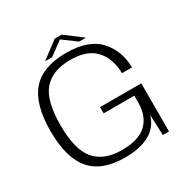

<svg xmlns="http://www.w3.org/2000/svg" viewBox="-176 -937 1067 1094"><g transform="rotate(-30 357.0 -390.0)"><path d="M339 4Q544 2.5 582 -135L588 0H628.5V-316.5H357.5V-275.5H559V-226Q557 -137.5 505.2 -89.8Q453.5 -42 343.5 -42Q227.5 -42 169 -110Q110.5 -178 110.5 -337.5Q110.5 -502 169 -568.2Q227.5 -634.5 343.5 -634.5Q455.5 -634.5 508 -576.5Q560.5 -518.5 562.5 -421.5H628.5Q627 -531.5 559 -606.2Q491 -681 343 -681Q189 -681 116.8 -598.2Q44.5 -515.5 44.5 -338.5Q44.5 -163 116 -79.5Q187.5 4 339 4ZM217 -699.5H263.5L352 -765L441 -699.5H486L374.5 -783.5H328.5Z"/></g></svg>

Font: Anybody SemiExpanded Light
Style: Regular
Weight: 300
Width: 6
Version: Version 1.113;gftools[0.9.25]